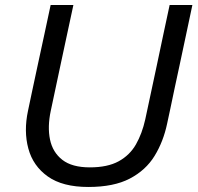

<svg xmlns="http://www.w3.org/2000/svg" viewBox="-20 -733 786 764"><path d="M331.5 11Q229 11 170.2 -30.8Q111.5 -72.5 92.8 -141.8Q74 -211 91.5 -292.5Q97.5 -322.5 108 -370.8Q118.5 -419 130 -473.5Q144.5 -541 156.8 -597.5Q169 -654 181.5 -713H272Q259.5 -654 247.2 -597.5Q235 -541 220.5 -473L182 -292Q168.5 -228.5 179 -177.8Q189.5 -127 228 -97Q266.5 -67 337.5 -67Q408 -67 452.2 -91.2Q496.5 -115.5 521 -158.5Q545.5 -201.5 558 -258L604 -473Q618 -540.5 630.2 -597.2Q642.5 -654 655 -713H745.5Q733 -654 721 -597.5Q709 -541 694.5 -473Q684.5 -427.5 675 -382.5Q665.5 -337.5 657.8 -300.5Q650 -263.5 645 -241Q630 -169.5 595 -112.5Q560 -55.5 496.2 -22.2Q432.5 11 331.5 11Z"/></svg>

Font: Commissioner
Style: Italic
Weight: 400
Italic angle: -12°
Designer: Kostas Bartsokas
Foundry: Kostas Bartsokas
Version: Version 1.000; ttfautohint (v1.8.3)